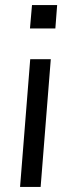

<svg xmlns="http://www.w3.org/2000/svg" viewBox="-20 -736 278 756"><path d="M99 -503H180L140 0H59ZM205 -716 198 -624H98L106 -716Z"/></svg>

Font: Muli
Style: Italic
Weight: 400
Italic angle: -4.541°
Designer: Vernon Adams
Foundry: Vernon Adams
Version: Version 2.001